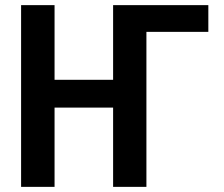

<svg xmlns="http://www.w3.org/2000/svg" viewBox="-20 -731 876 751"><path d="M794.9 -710.9V-606.4H549.8L448.7 -710.9ZM454.6 -418.9V-310.1H159.2V-418.9ZM193.4 -710.9V0H62.5V-710.9ZM552.7 -710.9V0H422.4V-710.9Z"/></svg>

Font: Roboto Condensed SemiBold
Style: Regular
Weight: 600
Designer: Christian Robertson
Foundry: Google
Version: Version 3.008; 2023